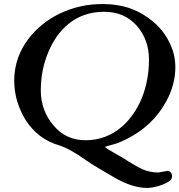

<svg xmlns="http://www.w3.org/2000/svg" viewBox="-20 -729 884 946"><path d="M759 121C731 121 705 115 680 104C630 80 591 50 542 24C518 11 503 1 497 -5C502 -8 514 -11 533 -16C551 -20 574 -29 602 -43C689 -86 755 -148 800 -231C829 -285 844 -341 844 -399C844 -428 839 -457 830 -484C810 -540 778 -586 735 -622C666 -680 585 -709 490 -709C413 -710 341 -694 274 -662C159 -606 50 -492 50 -332C50 -262 70 -196 108 -135C148 -74 202 -33 271 -13C306 -2 350 22 403 60C412 65 419 71 428 77C462 98 479 108 534 140C597 178 654 197 705 197C741 197 796 179 819 160C835 147 828 113 806 113ZM492 -671C560 -671 613 -648 653 -603C694 -557 714 -501 714 -435C714 -367 702 -303 678 -244C634 -138 543 -38 402 -38C337 -38 284 -62 243 -112C202 -160 181 -218 181 -284C181 -350 193 -412 218 -472C262 -578 348 -671 492 -671Z"/></svg>

Font: fbb
Style: Bold Italic
Weight: 700
Italic angle: -12°
Designer: David J. Perry, Michael Sharpe
Version: Version 0.991